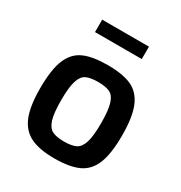

<svg xmlns="http://www.w3.org/2000/svg" viewBox="-172 -851 920 978"><g transform="rotate(30 288.0 -362.0)"><path d="M47 -269Q47 -379 71.5 -438Q96 -497 147.5 -520Q199 -543 287 -543Q376 -543 427.5 -519.5Q479 -496 504 -436.5Q529 -377 529 -269Q529 -161 505 -102Q481 -43 429 -19Q377 5 287 5Q200 5 148 -20Q96 -45 71.5 -104Q47 -163 47 -269ZM405 -270Q405 -346 393 -383.5Q381 -421 356.5 -432.5Q332 -444 287 -444Q243 -444 218.5 -432.5Q194 -421 182 -383.5Q170 -346 170 -270Q170 -193 182 -155.5Q194 -118 218.5 -106Q243 -94 287 -94Q332 -94 356.5 -106Q381 -118 393 -155.5Q405 -193 405 -270ZM146 -729H421V-656H146Z"/></g></svg>

Font: Exo SemiBold
Style: Regular
Weight: 600
Designer: Natanael Gama
Foundry: Natanael Gama
Version: Version 1.500